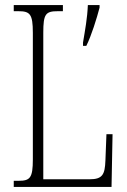

<svg xmlns="http://www.w3.org/2000/svg" viewBox="-20 -734 499 754"><path d="M34 0H418L422 -207H398L394 -104C392 -49 383 -30 332 -30H150V-606C150 -679 159 -690 207 -690H227V-714H34V-690H52C98 -690 109 -679 109 -605V-108C109 -35 98 -24 53 -24H34ZM306 -567V-554H319C339 -594 360 -662 371 -704V-714H325C323 -663 314 -615 306 -567Z"/></svg>

Font: Noto Serif Armenian ExtraCondensed ExtraLight
Style: Regular
Weight: 200
Width: 2
Designer: Monotype Design Team
Foundry: Monotype Imaging Inc.
Version: Version 2.008